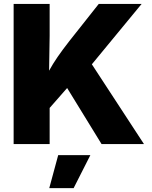

<svg xmlns="http://www.w3.org/2000/svg" viewBox="-20 -748 790 997"><path d="M50.8 0H237.8V-187.5L328.6 -291L507.3 0H727.5L457 -414.1L715.3 -727.5H492.7L340.8 -535.6C292 -473.1 261.2 -428.7 234.9 -380.9L237.8 -562V-727.5H50.8ZM235.8 229H362.3L449.2 57.6H282.2Z"/></svg>

Font: Raveo ExtraBold
Style: Regular
Weight: 800
Designer: Jakub Foglar, Rasmus Andersson (Inter)
Foundry: Jakubfoglar.com
Version: Version 1.100;Glyphs 3.2.3 (3260)